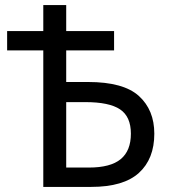

<svg xmlns="http://www.w3.org/2000/svg" viewBox="-20 -734 674 754"><path d="M150 -536H8V-612H150V-714H240V-612H428V-536H240V-412H326Q465 -412 525.5 -357Q586 -302 586 -209Q586 -110 525.5 -55Q465 0 338 0H150ZM329 -76Q414 -76 454 -109Q494 -142 494 -209Q494 -276 451.5 -304.5Q409 -333 315 -333H240V-76Z"/></svg>

Font: Noto Sans Display
Style: Regular
Weight: 400
Designer: Monotype Design team
Foundry: Monotype Imaging Inc.
Version: Version 1.000